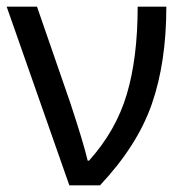

<svg xmlns="http://www.w3.org/2000/svg" viewBox="-20 -556 557 576"><path d="M91 -536 191 -247Q231 -126 243 -74H247Q328 -164 360.5 -273.5Q393 -383 393 -536H479Q479 -369 435.5 -244Q392 -119 280 0H188L0 -536Z"/></svg>

Font: Noto Sans Display
Style: Regular
Weight: 400
Designer: Monotype Design team
Foundry: Monotype Imaging Inc.
Version: Version 1.000